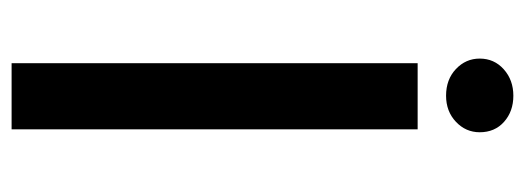

<svg xmlns="http://www.w3.org/2000/svg" viewBox="-307 -598 905 331"><g transform="rotate(90 145.5 -432.5)"><path d="M203 0H89V-700H203ZM145 -749Q117 -749 99 -766Q81 -783 81 -807Q81 -832 99.5 -848.5Q118 -865 145 -865Q172 -865 190 -849Q208 -833 208 -807Q208 -783 190 -766Q172 -749 145 -749Z"/></g></svg>

Font: Tilda Sans Semibold
Style: Regular
Weight: 600
Designer: ParaType Ltd
Foundry: ParaType Ltd
Version: Version 1.009